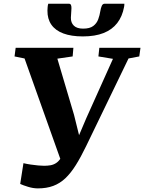

<svg xmlns="http://www.w3.org/2000/svg" viewBox="-20 -1001 778 1036"><path d="M184.5 15.5Q159 15.5 132 7.2Q105 -1 89 -8.5L106.5 -120.5Q125.5 -116 146.2 -113Q167 -110 186 -108.2Q205 -106.5 217.5 -106.5Q236 -106.5 252.2 -109.2Q268.5 -112 282.8 -121.2Q297 -130.5 309.5 -150Q322 -169.5 334 -203L316.5 -112.5L112.5 -685.5L58.5 -696.5L64.5 -743H376L372 -696.5L289.5 -684.5L379.5 -381L422 -209.5L379 -206.5L445.5 -363L589.5 -683.5L511 -696.5L516 -743H738L731.5 -696.5L673.5 -685.5L444.5 -212Q416 -153 389 -110Q362 -67 332.8 -39.2Q303.5 -11.5 267.5 2Q231.5 15.5 184.5 15.5ZM350.5 -981Q360.5 -981 363.2 -973.5Q366 -966 365.5 -955.5Q365.5 -945 364 -930.2Q362.5 -915.5 362.5 -905.5Q362 -878.5 378.5 -862.5Q395 -846.5 428.5 -846.5Q464.5 -846.5 483.2 -860.8Q502 -875 510 -897Q518 -919 521.5 -942Q524 -957 529 -969Q534 -981 545.5 -981H651Q651 -977 650.8 -972.8Q650.5 -968.5 649.5 -963.5Q640 -912 612.5 -876.5Q585 -841 539 -822.8Q493 -804.5 427 -804.5Q364.5 -804.5 321.8 -820.5Q279 -836.5 257.2 -867.8Q235.5 -899 236 -944Q236.5 -952.5 237 -962Q237.5 -971.5 240.5 -981Z"/></svg>

Font: Merriweather 36pt ExtraBold
Style: Italic
Weight: 800
Italic angle: -7.8°
Version: Version 2.101